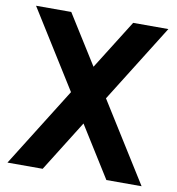

<svg xmlns="http://www.w3.org/2000/svg" viewBox="-79 -771 776 843"><g transform="rotate(10 308.5 -350.0)"><path d="M447 -700 309 -480 171 -700H14L231 -353L10 0H167L309 -227L451 0H608L387 -353L604 -700Z"/></g></svg>

Font: Unageo
Style: Bold
Weight: 700
Designer: Richard Sepsi
Foundry: Richard Sepsi
Version: Version 2.000